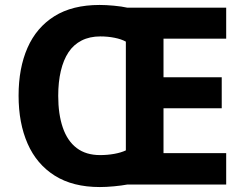

<svg xmlns="http://www.w3.org/2000/svg" viewBox="-20 -745 986 775"><path d="M382 -725Q408 -725 440 -722Q472 -719 494 -714H893V-589H640V-433H875V-308H640V-127H893V0H493Q472 4 440.5 7Q409 10 383 10Q274 10 201 -36Q128 -82 91.5 -165Q55 -248 55 -359Q55 -470 91 -552Q127 -634 199.5 -679.5Q272 -725 382 -725ZM385 -598Q342 -598 309.5 -581.5Q277 -565 256.5 -534Q236 -503 225.5 -458.5Q215 -414 215 -358Q215 -284 233.5 -230Q252 -176 289.5 -147.5Q327 -119 384 -119Q414 -119 441.5 -124Q469 -129 488 -138V-577Q470 -587 442.5 -592.5Q415 -598 385 -598Z"/></svg>

Font: Noto Sans Lao UI
Style: Regular
Weight: 400
Designer: Monotype Design Team
Foundry: Monotype Imaging Inc.
Version: Version 2.000